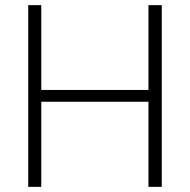

<svg xmlns="http://www.w3.org/2000/svg" viewBox="-20 -727 739 747"><path d="M89.8 -707H140.6V-377H557.6V-707H609.4V0H557.6V-331.1H140.6V0H89.8Z"/></svg>

Font: Pretendard ExtraLight
Style: Regular
Weight: 200
Designer: Base glyphs from Inter by Rasmus Andersson; Hangeul glyphs from Noto Sans CJK(Source Han Sans) by Jang Soo-young and Kan
Foundry: Kil Hyung-jin
Version: Version 1.309